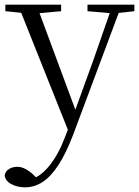

<svg xmlns="http://www.w3.org/2000/svg" viewBox="-31 -532 597 823"><path d="M76 271Q44 271 18 257.5Q-8 244 -11 220Q-8 202 7.5 192.5Q23 183 43 183Q61 183 78.5 192.5Q96 202 112 217L140 244L109 258L90 241Q139 229 178.5 181Q218 133 246 60L274 -13L278 -23L368 -271L452 -512H491L282 47Q252 125 220 174.5Q188 224 152.5 247.5Q117 271 76 271ZM269 47 46 -512H125L296 -51L302 -37ZM-8 -484V-512H231V-484L123 -474H90ZM344 -484V-512H545V-484L464 -475H450Z"/></svg>

Font: Noto Serif KR ExtraLight Light
Style: Regular
Weight: 300
Version: Version 2.003-H1;hotconv 1.1.1;makeotfexe 2.6.0